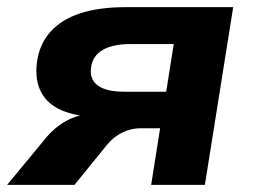

<svg xmlns="http://www.w3.org/2000/svg" viewBox="-29 -516 712 536"><path d="M-9 0 95 -126Q122 -160 156 -178.5Q190 -197 224 -197H243L239 -190Q184 -191 144.5 -207.5Q105 -224 86.5 -257.5Q68 -291 74 -342Q81 -393 112 -427.5Q143 -462 195.5 -479Q248 -496 321 -496H622L543 0H393L418 -158H365Q337 -158 312.5 -146Q288 -134 270 -112L179 0ZM317 -260H435L456 -393H336Q286 -393 257.5 -376.5Q229 -360 225 -326Q221 -294 244.5 -277Q268 -260 317 -260Z"/></svg>

Font: Nunito Sans 10pt SemiExpanded ExtraBold
Style: Italic
Weight: 800
Width: 6
Italic angle: -9°
Designer: Vernon Adams
Foundry: Vernon Adams
Version: Version 3.101;gftools[0.9.27]